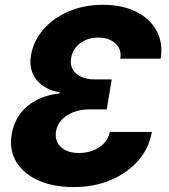

<svg xmlns="http://www.w3.org/2000/svg" viewBox="-20 -757 693 787"><path d="M282.2 9.8Q197.3 9.8 136.5 -17.8Q75.7 -45.4 46.4 -94.2Q17.1 -143.1 27.8 -206.1Q35.2 -251 59.8 -286.4Q84.5 -321.8 126 -344.7Q167.5 -367.7 223.6 -374L224.6 -378.9Q163.6 -388.7 130.4 -429Q97.2 -469.2 106.9 -530.3Q117.2 -589.4 157.7 -636.2Q198.2 -683.1 261.5 -710.2Q324.7 -737.3 402.3 -737.3Q481 -737.3 537.6 -709.2Q594.2 -681.2 621.6 -631.3Q648.9 -581.5 638.7 -516.6H473.1Q477.5 -543 466.6 -562.3Q455.6 -581.5 433.6 -592.3Q411.6 -603 381.3 -603Q353 -603 329.6 -592.3Q306.2 -581.5 290.8 -562.5Q275.4 -543.5 271.5 -518.6Q267.1 -492.7 277.8 -473.1Q288.6 -453.6 311.8 -442.6Q335 -431.6 367.7 -431.6H438L417.5 -308.6H347.7Q310.1 -308.6 280.5 -297.1Q251 -285.6 232.7 -265.6Q214.4 -245.6 209.5 -218.8Q205.6 -192.4 215.8 -172.4Q226.1 -152.3 248.5 -141.1Q271 -129.9 303.2 -129.9Q335.4 -129.9 362.5 -140.6Q389.6 -151.4 407.5 -170.9Q425.3 -190.4 430.2 -216.3H602.5Q591.3 -150.4 547.1 -99.4Q502.9 -48.3 434.6 -19.3Q366.2 9.8 282.2 9.8Z"/></svg>

Font: Inter 16pt ExtraBold
Style: Italic
Weight: 800
Italic angle: -9.3988°
Version: Version 4.001;git-66647c0bb